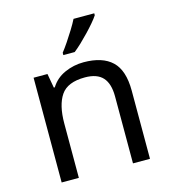

<svg xmlns="http://www.w3.org/2000/svg" viewBox="-113 -857 844 949"><g transform="rotate(-15 309.0 -383.0)"><path d="M343 -546Q439 -546 488 -499.5Q537 -453 537 -349V0H450V-343Q450 -408 421 -440Q392 -472 330 -472Q241 -472 207 -422Q173 -372 173 -278V0H85V-536H156L169 -463H174Q200 -505 246 -525.5Q292 -546 343 -546ZM457 -756Q448 -742 431 -722Q414 -702 393.5 -680.5Q373 -659 352.5 -639.5Q332 -620 314 -606H256V-618Q271 -637 288.5 -663Q306 -689 323 -716.5Q340 -744 351 -766H457Z"/></g></svg>

Font: Noto Sans Ol Chiki
Style: Regular
Weight: 400
Designer: Monotype Design Team, Lewis McGuffie
Foundry: Monotype Imaging Inc.
Version: Version 2.003